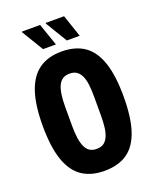

<svg xmlns="http://www.w3.org/2000/svg" viewBox="-162 -973 871 1077"><g transform="rotate(-20 273.5 -434.5)"><path d="M273 12Q193 12 139.5 -24.5Q86 -61 59 -139.5Q32 -218 32 -344Q32 -469 59 -547.5Q86 -626 139.5 -663Q193 -700 273 -700Q355 -700 408.5 -663Q462 -626 488.5 -547.5Q515 -469 515 -344Q515 -218 488.5 -139.5Q462 -61 408.5 -24.5Q355 12 273 12ZM273 -119Q299 -119 315 -130Q331 -141 341 -162.5Q351 -184 355 -215Q359 -246 359 -287V-401Q359 -442 355 -473Q351 -504 341 -525Q331 -546 315 -557Q299 -568 273 -568Q248 -568 231.5 -557Q215 -546 205.5 -525Q196 -504 191.5 -473Q187 -442 187 -401V-287Q187 -246 191.5 -215Q196 -184 205.5 -162.5Q215 -141 231.5 -130Q248 -119 273 -119ZM323 -748 245 -877V-881H355L400 -748ZM181 -748 103 -877 104 -881H212L258 -748Z"/></g></svg>

Font: Archivo ExtraCondensed ExtraBold
Style: Regular
Weight: 800
Width: 2
Designer: Hector Gatti
Foundry: Omnibus-Type
Version: Version 2.001